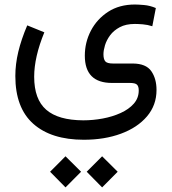

<svg xmlns="http://www.w3.org/2000/svg" viewBox="-20 -375 761 850"><path d="M363.8 385.3 432.1 316.9 501 385.3 432.1 454.6ZM201.7 385.3 270 316.9 338.9 385.3 270 454.6ZM176.3 -231.9Q131.3 -122.1 131.3 -35.2Q131.3 64.5 184.6 110.8Q237.8 157.2 348.6 157.7Q391.6 157.7 434.8 149.7Q478 141.6 514.2 125.2Q550.3 108.9 572.3 84Q594.2 59.1 594.2 25.4Q594.2 7.3 586.4 -0.2Q578.6 -7.8 555.7 -7.8H475.6Q355.5 -7.8 355.5 -128.4Q355.5 -187.5 382.3 -239Q409.2 -290.5 458.7 -322.8Q508.3 -355 577.1 -355Q591.3 -355 617.4 -352.8Q643.6 -350.6 669.9 -339.4L654.3 -258.8Q633.3 -265.6 612.3 -267.3Q591.3 -269 577.1 -269Q537.1 -269 510.3 -254.6Q483.4 -240.2 467.5 -218.8Q451.7 -197.3 444.8 -174.6Q438 -151.9 438 -134.8Q438 -113.3 446 -103.5Q454.1 -93.8 480.5 -93.8H568.4Q626.5 -93.3 649.7 -60.1Q672.9 -26.9 672.9 23.4Q672.9 90.8 630.6 140.4Q588.4 189.9 515.6 216.8Q442.9 243.7 351.1 243.7Q207 243.7 127.4 173.1Q47.9 102.5 47.9 -38.6Q47.9 -90.8 61 -145.8Q74.2 -200.7 100.6 -262.7Z"/></svg>

Font: Vazir FD-UI
Style: Regular-FD-UI
Weight: 400
Designer: Saber Rastikerdar
Foundry: Saber Rastikerdar
Version: Version 30.1.0